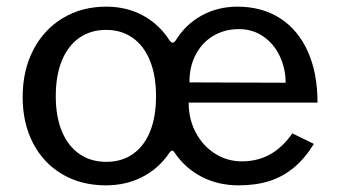

<svg xmlns="http://www.w3.org/2000/svg" viewBox="-20 -547 1024 577"><path d="M48.1 -255Q48.1 -335.3 80 -396.9Q111.9 -458.5 169 -492.8Q226.1 -527 298.9 -527Q361.2 -527 410.5 -500Q459.8 -472.9 490 -424.6Q495.3 -418.7 499.1 -418.7Q502.8 -418.7 507.5 -424.6Q536.6 -472.8 585.2 -499.9Q633.9 -527 693.6 -527Q766.9 -527 821.1 -492.5Q875.3 -457.9 904.8 -392.9Q934.2 -327.9 934.2 -238.6H547Q547 -188.8 568.4 -148.5Q589.9 -108.2 626.4 -85.2Q662.9 -62.1 706.8 -62.1Q753.8 -62.1 791.4 -82.9Q829.1 -103.7 858.5 -146.2L923.4 -114.5Q895.5 -69.9 862.3 -42.6Q829.1 -15.3 788.8 -2.7Q748.4 10 697 10Q635.6 10 586.1 -15.7Q536.5 -41.4 505.1 -87.8Q500.9 -94.8 496.9 -94.3Q492.9 -93.8 487.5 -85.5Q456.1 -40 407.4 -15Q358.6 10 297.9 10Q224.1 10 167.3 -23.3Q110.6 -56.6 79.3 -116.8Q48.1 -176.9 48.1 -255ZM448.9 -257.8Q448.9 -319.8 430.7 -364.7Q412.4 -409.6 378.6 -433.4Q344.8 -457.2 298.9 -457.2Q252.8 -457.2 218.5 -433.4Q184.2 -409.6 165.9 -364.7Q147.6 -319.9 147.6 -257.8Q147.6 -196.3 166.1 -152.1Q184.6 -107.8 218.8 -84.2Q253.1 -60.6 299.5 -60.6Q346 -60.6 379.5 -84.2Q413.1 -107.7 431 -151.8Q448.9 -196 448.9 -257.8ZM549.4 -299.4 838.4 -298.4Q838.4 -340.4 821.1 -377.5Q803.9 -414.7 771.8 -437.1Q739.8 -459.5 697.9 -459.5Q655.3 -459.5 621.4 -439.5Q587.5 -419.6 568.2 -382.9Q548.9 -346.3 549.4 -299.4Z"/></svg>

Font: Public Sans VF
Style: Regular
Weight: 400
Designer: Pablo Impallari, Rodrigo Fuenzalida (Modified by Dan O. Williams and USWDS)
Version: Version 1.003